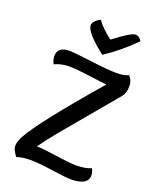

<svg xmlns="http://www.w3.org/2000/svg" viewBox="-164 -981 857 1080"><g transform="rotate(20 264.5 -441.0)"><path d="M337 -805Q434 -880 462 -880Q483 -880 499 -854Q410 -765 323 -709Q205 -801 205 -843Q205 -869 248 -892Q262 -871 284.5 -849.5Q307 -828 322 -816ZM142 -667Q172 -667 277 -653.5Q382 -640 433 -640Q479 -640 504 -653Q527 -630 527 -595Q527 -554 508 -531L236 -206Q182 -140 154 -99Q191 -99 275 -86.5Q359 -74 395 -74Q455 -74 487 -90Q498 -67 498 -51Q498 10 395 10Q367 10 281 -2.5Q195 -15 148 -15Q99 -15 65 -3Q38 -38 38 -61Q38 -84 56 -119Q115 -228 402 -560Q374 -562 294.5 -573Q215 -584 170 -584Q124 -584 84 -565Q72 -590 72 -610Q72 -667 142 -667Z"/></g></svg>

Font: Overlock
Style: Bold Italic
Weight: 700
Designer: Dario Muhafara
Foundry: Dario Manuel Muhafara
Version: Version 1.002